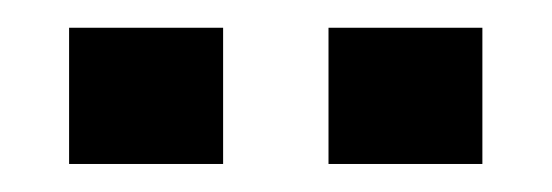

<svg xmlns="http://www.w3.org/2000/svg" viewBox="-20 -741 394 137"><path d="M214.4 -624V-721.2H324.2V-624ZM29.3 -624V-721.2H139.2V-624Z"/></svg>

Font: Monda Medium
Style: Regular
Weight: 500
Designer: Vernon Adams
Foundry: Vernon Adams
Version: Version 2.200